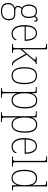

<svg xmlns="http://www.w3.org/2000/svg" viewBox="1542 -2342 1041 4164"><g transform="rotate(90 2062.0 -259.5)"><path d="M218 241C350 241 420 171 420 66C420 -22 376 -71 284 -71H219C170 -71 133 -83 133 -126C133 -163 150 -186 171 -205C181 -199 213 -196 228 -196C323 -196 371 -261 371 -363C371 -420 358 -460 342 -485C365 -513 381 -529 404 -529C423 -529 428 -514 428 -476C442 -476 449 -490 449 -513C449 -537 435 -557 405 -557C370 -557 345 -526 327 -504C306 -526 272 -542 228 -542C132 -542 77 -477 77 -367C77 -303 100 -242 149 -215C133 -200 106 -168 106 -131C106 -92 126 -72 150 -62C101 -49 43 -2 43 83C43 179 101 241 218 241ZM225 -221C152 -221 105 -267 105 -364C105 -472 154 -517 225 -517C301 -517 343 -475 343 -365C343 -262 301 -221 225 -221ZM221 216C107 216 71 154 71 83C71 -1 127 -46 200 -46H278C357 -46 392 -15 392 66C392 159 337 216 221 216Z M710 10C801 10 850 -49 850 -82C850 -93 846 -98 841 -102C820 -55 780 -15 710 -15C615 -15 552 -101 553 -274H865V-290C865 -447 804 -542 701 -542C588 -542 524 -451 524 -262C524 -87 596 10 710 10ZM837 -298H554C560 -432 601 -517 700 -517C791 -517 835 -428 837 -298Z M933 0H1129V-20H1122C1055 -20 1050 -25 1050 -95V-184L1147 -297L1255 -107C1311 -9 1324 0 1385 0H1396V-20H1391C1349 -20 1325 -41 1282 -115L1166 -319L1257 -425C1321 -503 1318 -516 1367 -516V-536H1210V-516C1255 -516 1272 -513 1272 -497C1272 -482 1259 -462 1179 -369L1047 -218C1050 -270 1050 -327 1050 -374V-760H933V-740H955C1015 -740 1022 -735 1022 -663V-95C1022 -25 1017 -20 949 -20H933Z M1620 10C1741 10 1805 -77 1805 -267C1805 -455 1743 -542 1624 -542C1498 -542 1436 -453 1436 -267C1436 -78 1505 10 1620 10ZM1620 -15C1512 -15 1464 -106 1464 -267C1464 -433 1509 -517 1623 -517C1732 -517 1777 -437 1777 -267C1777 -111 1736 -15 1620 -15Z M1886 240H2100V220H2069C2009 220 2002 215 2002 143V13C2002 -50 2000 -88 2000 -108H2002C2027 -33 2077 10 2156 10C2263 10 2331 -80 2331 -279C2331 -463 2275 -546 2154 -546C2073 -546 2027 -496 2005 -434H2001L1999 -536H1866V-516H1899C1971 -516 1974 -511 1974 -442V143C1974 215 1968 220 1907 220H1886ZM2158 -15C2042 -15 2002 -119 2002 -278C2002 -422 2046 -521 2155 -521C2261 -521 2303 -439 2303 -276C2303 -111 2254 -15 2158 -15Z M2412 240H2626V220H2595C2535 220 2528 215 2528 143V13C2528 -50 2526 -88 2526 -108H2528C2553 -33 2603 10 2682 10C2789 10 2857 -80 2857 -279C2857 -463 2801 -546 2680 -546C2599 -546 2553 -496 2531 -434H2527L2525 -536H2392V-516H2425C2497 -516 2500 -511 2500 -442V143C2500 215 2494 220 2433 220H2412ZM2684 -15C2568 -15 2528 -119 2528 -278C2528 -422 2572 -521 2681 -521C2787 -521 2829 -439 2829 -276C2829 -111 2780 -15 2684 -15Z M3160 10C3251 10 3300 -49 3300 -82C3300 -93 3296 -98 3291 -102C3270 -55 3230 -15 3160 -15C3065 -15 3002 -101 3003 -274H3315V-290C3315 -447 3254 -542 3151 -542C3038 -542 2974 -451 2974 -262C2974 -87 3046 10 3160 10ZM3287 -298H3004C3010 -432 3051 -517 3150 -517C3241 -517 3285 -428 3287 -298Z M3372 0H3595V-20H3574C3501 -20 3497 -24 3497 -94V-760H3372V-740H3402C3462 -740 3469 -736 3469 -662V-94C3469 -24 3465 -20 3392 -20H3372Z M3842 10C3921 10 3965 -37 3992 -105H3994L3998 0H4108V-20H4094C4028 -20 4022 -25 4022 -91V-760H3912V-740H3929C3988 -740 3994 -736 3994 -660V-543C3994 -513 3995 -477 3998 -442H3994C3968 -505 3918 -543 3838 -543C3723 -543 3662 -455 3662 -267C3662 -78 3730 10 3842 10ZM3838 -14C3750 -13 3690 -97 3690 -264C3690 -436 3738 -518 3841 -518C3958 -518 3995 -431 3995 -265C3995 -109 3943 -16 3838 -14Z"/></g></svg>

Font: Noto Serif Devanagari SemiCondensed Thin
Style: Regular
Weight: 100
Width: 4
Designer: Universal Thirst, Indian Type Foundry and the Monotype Design Team
Foundry: Monotype Imaging Inc.
Version: Version 2.004